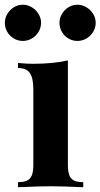

<svg xmlns="http://www.w3.org/2000/svg" viewBox="-51 -780 418 800"><path d="M0 0ZM295.9 -21V0L278.8 -0.5Q211.4 -3.9 162.1 -3.9Q112.3 -3.9 41.5 -0.5L23.9 0V-21Q47.9 -21 61.5 -27.3Q75.2 -33.7 81.5 -49.3Q87.9 -64.9 87.9 -92.8V-408.2Q87.9 -454.6 73.5 -475.6Q59.1 -496.6 23.9 -496.6V-517.6Q60.5 -514.2 85.9 -514.2Q170.9 -514.2 231.9 -528.3V-92.8Q231.9 -64.9 238 -49.3Q244.1 -33.7 258.1 -27.3Q272 -21 295.9 -21ZM120.1 -685.1Q120.1 -664.6 109.6 -647.2Q99.1 -629.9 81.5 -619.6Q64 -609.4 44.4 -609.4Q23.9 -609.4 6.6 -619.6Q-10.7 -629.9 -20.8 -647.2Q-30.8 -664.6 -30.8 -685.1Q-30.8 -704.6 -20.5 -721.9Q-10.3 -739.3 6.8 -749.8Q23.9 -760.3 44.4 -760.3Q64 -760.3 81.5 -749.8Q99.1 -739.3 109.6 -721.9Q120.1 -704.6 120.1 -685.1ZM347.7 -685.1Q347.7 -664.6 337.2 -647.2Q326.7 -629.9 309.1 -619.6Q291.5 -609.4 272 -609.4Q251.5 -609.4 234.1 -619.6Q216.8 -629.9 206.8 -647.2Q196.8 -664.6 196.8 -685.1Q196.8 -704.6 207 -721.9Q217.3 -739.3 234.4 -749.8Q251.5 -760.3 272 -760.3Q291.5 -760.3 309.1 -749.8Q326.7 -739.3 337.2 -721.9Q347.7 -704.6 347.7 -685.1Z"/></svg>

Font: TypoPRO Playfair Display
Style: Bold
Weight: 700
Designer: Claus Eggers Sørensen
Foundry: Claus Eggers Sørensen
Version: Version 1.004;PS 001.004;hotconv 1.0.70;makeotf.lib2.5.58329